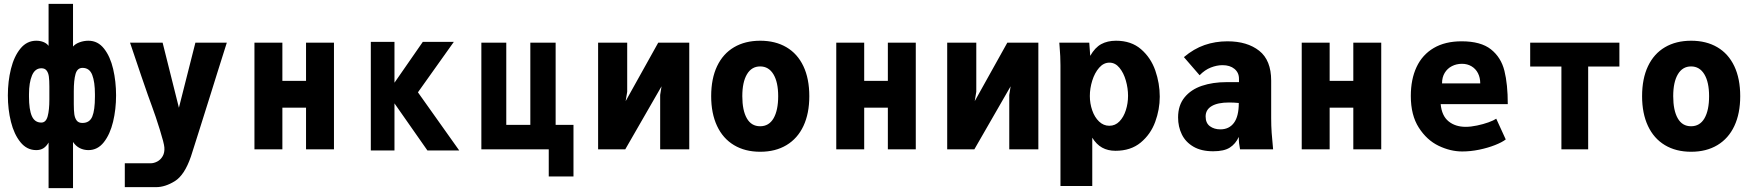

<svg xmlns="http://www.w3.org/2000/svg" viewBox="-20 -770 9040 990"><path d="M167 4Q118.5 4 85.5 -36.8Q52.5 -77.5 36.5 -141.8Q20.5 -206 20.5 -278Q20.5 -350.5 36.5 -415Q52.5 -479.5 85.5 -519.8Q118.5 -560 167 -560Q187.5 -560 204.2 -553.2Q221 -546.5 230.5 -533.5V-750H356.5V-530Q368.5 -544 390.5 -552Q412.5 -560 436 -560Q484.5 -560 516.5 -519.2Q548.5 -478.5 563.5 -414Q578.5 -349.5 578.5 -278Q578.5 -206.5 563 -142Q547.5 -77.5 515.5 -36.8Q483.5 4 436 4Q412 4 391.5 -6.2Q371 -16.5 356.5 -38V200H230.5V-35Q218.5 -14.5 203.2 -5.2Q188 4 167 4ZM234.5 -257V-299V-324Q234.5 -355.5 232 -374.8Q229.5 -394 220.5 -406Q211.5 -418 193.5 -418Q160.5 -418 145 -381Q129.5 -344 129.5 -284.5V-271.5Q129.5 -205 144.2 -171.5Q159 -138 193 -138Q217 -138 225.8 -170.5Q234.5 -203 234.5 -257ZM469.5 -271.5V-284.5Q469.5 -347.5 455.5 -383.8Q441.5 -420 405.5 -420Q378.5 -420 369.5 -388.5Q360.5 -357 360.5 -299.5V-256.5V-233Q360.5 -201 363.2 -181Q366 -161 375.5 -148.5Q385 -136 405 -136Q442 -136 455.8 -169Q469.5 -202 469.5 -271.5Z M755.5 72Q773.5 72 791 62.8Q808.5 53.5 819 35Q829.5 16.5 827.5 -10Q826 -31 804 -101.8Q782 -172.5 763.5 -222Q748.5 -261.5 709 -376.8Q669.5 -492 650.5 -550H818.5L902.5 -214.5L987.5 -550H1149.5Q1135 -506 1099 -390Q1079.5 -326.5 1067.5 -289Q1052 -242 1011 -109.5Q996 -62.5 984 -24.2Q972 14 964.5 37Q931.5 133 881.5 164Q831.5 195 784.5 195H623.5V72Z M1292 -550H1436V-353H1558V-550H1702V0H1558V-215H1436V0H1292Z M2014 -237V6H1892V-554H2014V-343.5L2160 -554H2320L2135 -294L2348 6H2184Z M2809.5 0H2462V-550H2590.5V-126H2714.5V-550H2845V-126H2937V140H2809.5Z M3064 -550H3214V-297L3206 -248.5L3374 -550H3534V0H3384V-280.5L3391 -325L3204 0H3064Z M3647 -274Q3647 -364.5 3677.5 -428.8Q3708 -493 3765 -526.5Q3822 -560 3900 -560Q3978 -560 4035 -526.5Q4092 -493 4122.5 -428.8Q4153 -364.5 4153 -274Q4153 -185 4122.8 -120.5Q4092.5 -56 4035.5 -21.8Q3978.5 12.5 3900 12.5Q3821.5 12.5 3764.5 -21.8Q3707.5 -56 3677.2 -120.8Q3647 -185.5 3647 -274ZM3992.5 -274Q3992.5 -346.5 3968 -387Q3943.5 -427.5 3899.5 -427.5Q3855.5 -427.5 3831.5 -387Q3807.5 -346.5 3807.5 -274Q3807.5 -201 3830.8 -160Q3854 -119 3899.5 -119Q3945 -119 3968.8 -160.2Q3992.5 -201.5 3992.5 -274Z M4292 -550H4436V-353H4558V-550H4702V0H4558V-215H4436V0H4292Z M4864 -550H5014V-297L5006 -248.5L5174 -550H5334V0H5184V-280.5L5191 -325L5004 0H4864Z M5443.5 -531 5442 -550H5596.5L5601.5 -482Q5626 -525 5658.2 -542.5Q5690.5 -560 5734.5 -560Q5813 -560 5863.5 -516.2Q5914 -472.5 5937 -406.5Q5960 -340.5 5960 -271.5Q5960 -205.5 5936.5 -141.5Q5913 -77.5 5861.8 -35Q5810.5 7.5 5731.5 7.5Q5692.5 7.5 5663 -8.8Q5633.5 -25 5612 -60V189H5448V-434Q5448 -479.5 5443.5 -531ZM5796.5 -276Q5796.5 -315 5785.2 -354.5Q5774 -394 5752.2 -420.5Q5730.5 -447 5700.5 -447Q5670.5 -447 5647.5 -420.8Q5624.5 -394.5 5612 -354.5Q5599.5 -314.5 5599.5 -275Q5599.5 -236.5 5611.8 -201Q5624 -165.5 5647 -143.5Q5670 -121.5 5700 -121.5Q5730.5 -121.5 5752.2 -144Q5774 -166.5 5785.2 -202Q5796.5 -237.5 5796.5 -276Z M6054.5 -164.5Q6054.5 -227 6087.8 -267.8Q6121 -308.5 6177.2 -327.5Q6233.5 -346.5 6304.5 -346.5H6368.5V-364Q6368.5 -395.5 6345.2 -414.8Q6322 -434 6283.5 -434Q6254.5 -434 6223.2 -421.8Q6192 -409.5 6165.5 -382L6084.5 -475.5Q6135.5 -518.5 6191 -537.8Q6246.5 -557 6309 -557Q6411 -557 6472.8 -508.2Q6534.5 -459.5 6534.5 -354V-161Q6534.5 -121 6537 -85.5Q6539.5 -50 6544.5 0H6374Q6370.5 -18 6369 -31.8Q6367.5 -45.5 6367.5 -64Q6351 -28 6321.2 -9Q6291.5 10 6235.5 10Q6174 10 6133.5 -13.8Q6093 -37.5 6073.8 -77Q6054.5 -116.5 6054.5 -164.5ZM6367.5 -239Q6342.5 -241.5 6317 -241.5Q6259 -241.5 6227.8 -223Q6196.5 -204.5 6196.5 -169.5Q6196.5 -135.5 6218.5 -119.2Q6240.5 -103 6272.5 -103Q6317.5 -103 6342.5 -136.5Q6367.5 -170 6367.5 -239Z M6692 -550H6836V-353H6958V-550H7102V0H6958V-215H6836V0H6692Z M7254.5 -275Q7254.5 -361 7284.2 -424.5Q7314 -488 7372.8 -522.5Q7431.5 -557 7516.5 -557Q7615.5 -557 7667.8 -515.5Q7720 -474 7737.2 -404.8Q7754.5 -335.5 7754.5 -233H7408.5Q7414 -173 7449 -144.5Q7484 -116 7537.5 -116Q7564 -116 7596 -122.8Q7628 -129.5 7655 -139.2Q7682 -149 7695 -158L7744 -51Q7724.5 -36 7688.2 -21.8Q7652 -7.5 7607.2 1.8Q7562.5 11 7519.5 11Q7459 11 7398 -18.2Q7337 -47.5 7295.8 -111.8Q7254.5 -176 7254.5 -275ZM7518.5 -441Q7490 -441 7466.5 -429Q7443 -417 7429.2 -394.2Q7415.5 -371.5 7415.5 -340H7612.5Q7612.5 -369.5 7600.8 -392.5Q7589 -415.5 7567.5 -428.2Q7546 -441 7518.5 -441Z M8031 -427H7870V-550H8330V-427H8169V0H8031Z M8447 -274Q8447 -364.5 8477.5 -428.8Q8508 -493 8565 -526.5Q8622 -560 8700 -560Q8778 -560 8835 -526.5Q8892 -493 8922.5 -428.8Q8953 -364.5 8953 -274Q8953 -185 8922.8 -120.5Q8892.5 -56 8835.5 -21.8Q8778.5 12.5 8700 12.5Q8621.5 12.5 8564.5 -21.8Q8507.5 -56 8477.2 -120.8Q8447 -185.5 8447 -274ZM8792.5 -274Q8792.5 -346.5 8768 -387Q8743.5 -427.5 8699.5 -427.5Q8655.5 -427.5 8631.5 -387Q8607.5 -346.5 8607.5 -274Q8607.5 -201 8630.8 -160Q8654 -119 8699.5 -119Q8745 -119 8768.8 -160.2Q8792.5 -201.5 8792.5 -274Z"/></svg>

Font: JuliaMono Black
Style: Regular
Weight: 900
Monospace: yes
Designer: cormullion
Foundry: corm
Version: Version 0.054; ttfautohint (v1.8.4)